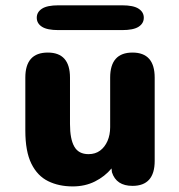

<svg xmlns="http://www.w3.org/2000/svg" viewBox="-20 -674 659 705"><path d="M155.5 -481Q237 -481 237 -389V-218.5Q237 -163.5 252.8 -135.8Q268.5 -108 305 -108Q330 -108 347.5 -121Q365 -134 374.8 -156.5Q384.5 -179 384.5 -207V-389Q384.5 -481 466.5 -481Q548 -481 548 -389V-83Q548 8.5 466.5 8.5Q407 8.5 391 -41.5L389.5 -55.5Q365 -26 328.8 -7.8Q292.5 10.5 247 10.5Q196 10.5 156.8 -8.8Q117.5 -28 95.2 -73Q73 -118 73 -194.5V-389Q73 -481 155.5 -481ZM115 -609Q115 -629.5 134 -642Q153 -654.5 194.5 -654.5H428.5Q470 -654.5 489 -642Q508 -629.5 508 -609Q508 -588 489 -575.8Q470 -563.5 428.5 -563.5H194.5Q153 -563.5 134 -575.8Q115 -588 115 -609Z"/></svg>

Font: Sono ExtraLight Monospace
Style: Bold
Weight: 700
Version: Version 2.112